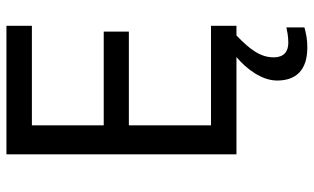

<svg xmlns="http://www.w3.org/2000/svg" viewBox="-209 -545 974 596"><g transform="rotate(-90 278.0 -247.0)"><path d="M398 116C398 75 421 43 466 0H496V-79H187V-334H478V-412H187V-635H496V-714H97V0H399C363 30 326 78 326 126C326 185 358 220 429 220C455 220 472 216 491 211V155C480 157 465 161 443 161C415 161 398 146 398 116Z"/></g></svg>

Font: Noto Sans Nandinagari
Style: Regular
Weight: 400
Designer: Ek Type
Foundry: Ek Type
Version: Version 1.002